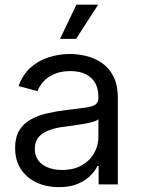

<svg xmlns="http://www.w3.org/2000/svg" viewBox="-20 -774 590 806"><path d="M227.1 11.7Q175.8 11.7 134.3 -7.3Q92.8 -26.4 68.1 -63.2Q43.5 -100.1 43.5 -153.3Q43.5 -198.2 61 -226.8Q78.6 -255.4 108.6 -272.2Q138.7 -289.1 176.3 -297.9Q213.9 -306.6 254.4 -311.5Q302.2 -317.9 333 -321.5Q363.8 -325.2 378.4 -333.7Q393.1 -342.3 393.1 -362.3V-367.7Q393.1 -401.4 379.6 -425.3Q366.2 -449.2 340.1 -462.4Q314 -475.6 275.4 -475.6Q236.8 -475.6 208.5 -463.4Q180.2 -451.2 162.6 -431.9Q145 -412.6 137.7 -391.6L58.1 -412.6Q75.2 -460.9 108.4 -490.5Q141.6 -520 184.8 -533.7Q228 -547.4 273.4 -547.4Q305.2 -547.4 340.3 -539.3Q375.5 -531.2 406 -511Q436.5 -490.7 455.6 -454.3Q474.6 -418 474.6 -361.3V0H394V-77.1H389.2Q379.4 -56.6 358.9 -36.1Q338.4 -15.6 305.7 -2Q272.9 11.7 227.1 11.7ZM240.2 -60.5Q289.6 -60.5 323.7 -80.3Q357.9 -100.1 375.5 -131.8Q393.1 -163.6 393.1 -199.7V-273.9Q387.7 -267.6 370.8 -262.7Q354 -257.8 332 -253.9Q310.1 -250 288.3 -247.1Q266.6 -244.1 251.5 -242.2Q216.3 -238.3 187.7 -228Q159.2 -217.8 142.6 -199Q126 -180.2 126 -148.9Q126 -120.6 140.6 -100.8Q155.3 -81.1 181.2 -70.8Q207 -60.5 240.2 -60.5ZM231.9 -610.8 300.8 -754.4H392.1L299.3 -610.8Z"/></svg>

Font: V-Inter
Style: Regular-375
Weight: 375
Designer: Rasmus Andersson
Foundry: rsms
Version: Version 4.000;git-4146feb